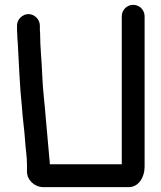

<svg xmlns="http://www.w3.org/2000/svg" viewBox="-20 -748 664 790"><path d="M50 -643V-633C50 -626 50 -617 51 -606C51 -596 52 -585 53 -573C58 -487 61 -393 70 -310C73 -262 80 -217 83 -172C85 -135 91 -106 91 -72V-42C91 -7 122 22 159 22H510C549 22 575 -17 575 -62V-681C575 -707 554 -728 528 -728C502 -728 481 -707 481 -681V-72H185C185 -81 184 -89 183 -98C178 -153 173 -210 168 -266C164 -321 156 -378 154 -435C152 -495 145 -553 145 -611C144 -620 144 -628 144 -633V-643C144 -668 122 -690 97 -690C72 -690 50 -668 50 -643Z"/></svg>

Font: Electronic
Style: ExBlk
Weight: 900
Version: Version 1.011